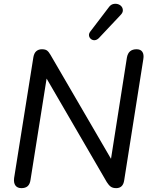

<svg xmlns="http://www.w3.org/2000/svg" viewBox="-20 -967 781 994"><path d="M91 7Q70 7 60 -6.5Q50 -20 53 -45L153 -672Q157 -693 168.5 -702.5Q180 -712 197 -712Q215 -712 224 -705Q233 -698 242 -682L572 -115H550L637 -669Q641 -691 653.5 -701.5Q666 -712 687 -712Q708 -712 717 -698.5Q726 -685 722 -661L623 -34Q620 -13 609.5 -3Q599 7 582 7Q564 7 553.5 -0.5Q543 -8 533 -24L204 -590H226L138 -36Q135 -14 123.5 -3.5Q112 7 91 7ZM492 -770Q482 -760 471 -759Q460 -758 451.5 -764.5Q443 -771 441 -781.5Q439 -792 447 -803L543 -929Q553 -943 566 -946Q579 -949 590.5 -945.5Q602 -942 609 -933.5Q616 -925 616 -913Q616 -901 604 -889Z"/></svg>

Font: Nunito Medium
Style: Italic
Weight: 500
Designer: Vernon Adams
Foundry: Vernon Adams
Version: Version 3.601